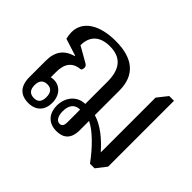

<svg xmlns="http://www.w3.org/2000/svg" viewBox="-110 -789 1031 1031"><g transform="rotate(45 405.0 -274.0)"><path d="M175 10C234 10 266 -27 266 -82C266 -139 231 -176 184 -176C177 -176 169 -175 163 -173V-213C163 -280 191 -313 249 -318C252 -322 255 -330 255 -337C255 -346 250 -354 240 -359L154 -408C154 -478 195 -516 270 -516C353 -516 395 -469 395 -372V-203C338 -203 293 -156 293 -88C293 -37 321 10 388 10C435 10 474 -11 474 -82V-153C524 -130 589 -64 640 6H675L720 -52V-552H684L638 -494V-78C590 -132 535 -179 474 -197V-383C474 -499 405 -558 272 -558C148 -558 70 -507 70 -423C70 -410 72 -395 76 -379L173 -348V-345C111 -327 81 -287 81 -216V-94C81 -25 114 10 175 10ZM373 -30C350 -30 337 -54 337 -90C337 -135 357 -162 397 -162V-63C397 -44 390 -30 373 -30ZM178 -30C144 -30 131 -51 131 -82C131 -113 144 -134 177 -134C209 -134 222 -113 222 -81C222 -50 210 -30 178 -30Z"/></g></svg>

Font: Noto Serif Thai SemiCondensed
Style: Regular
Weight: 400
Width: 4
Designer: Monotype Design Team
Foundry: Monotype Imaging Inc.
Version: Version 2.002